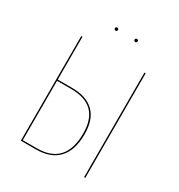

<svg xmlns="http://www.w3.org/2000/svg" viewBox="-191 -952 1009 1081"><g transform="rotate(30 313.5 -411.5)"><path d="M397 -211Q397 -106 347 -53Q297 0 202 0H104V-680H112V-402H204Q299 -402 348 -354Q397 -306 397 -211ZM523 -680V0H515V-680ZM388 -211Q388 -394 204 -394H112V-8H204Q388 -8 388 -211ZM266 -813Q266 -803 256 -803Q252 -803 249 -806Q246 -809 246 -813Q246 -823 256 -823Q266 -823 266 -813ZM394 -813Q394 -809 391 -806Q388 -803 384 -803Q380 -803 377 -806Q374 -809 374 -813Q374 -823 384 -823Q394 -823 394 -813Z"/></g></svg>

Font: Fira Sans Compressed Eight
Style: Regular
Weight: 100
Width: 1
Designer: bBox Type GmbH & Carrois Corporate GbR & Edenspiekermann AG
Foundry: bBox Type GmbH & Carrois Corporate GbR & Edenspiekermann AG
Version: Version 4.301